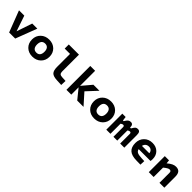

<svg xmlns="http://www.w3.org/2000/svg" viewBox="435 -2369 4043 4043"><g transform="rotate(45 2456.0 -347.5)"><path d="M217 0 34 -477H192L310 -128L428 -477H580L398 0Z M1181 -239Q1181 -128 1107.5 -56.5Q1034 15 919 15Q805 15 733 -55.5Q661 -126 661 -238Q661 -349 735 -420.5Q809 -492 923 -492Q1037 -492 1109 -421.5Q1181 -351 1181 -239ZM811 -239Q811 -173 839 -139Q867 -105 921 -105Q975 -105 1003 -139Q1031 -173 1031 -238Q1031 -303 1003 -337.5Q975 -372 921 -372Q867 -372 839 -338Q811 -304 811 -239Z M1443 -204V-588H1284V-710H1587V-214Q1587 -166 1605.5 -146Q1624 -126 1670 -124L1779 -118L1774 6L1643 0Q1528 -5 1485.5 -49Q1443 -93 1443 -204Z M1924 -710H2068V-261L2250 -477H2428V-475L2214 -245L2431 -2V0H2245L2068 -218V0H1924Z M3023 -239Q3023 -128 2949.5 -56.5Q2876 15 2761 15Q2647 15 2575 -55.5Q2503 -126 2503 -238Q2503 -349 2577 -420.5Q2651 -492 2765 -492Q2879 -492 2951 -421.5Q3023 -351 3023 -239ZM2653 -239Q2653 -173 2681 -139Q2709 -105 2763 -105Q2817 -105 2845 -139Q2873 -173 2873 -238Q2873 -303 2845 -337.5Q2817 -372 2763 -372Q2709 -372 2681 -338Q2653 -304 2653 -239Z M3111 -477H3210L3222 -385H3243Q3274 -439 3299 -460Q3324 -481 3363 -481Q3400 -481 3417 -458Q3434 -435 3434 -385H3459Q3492 -442 3513 -461.5Q3534 -481 3570 -481Q3611 -481 3629 -456Q3647 -431 3647 -373V0H3524V-286Q3524 -306 3515.5 -315.5Q3507 -325 3489 -325Q3477 -325 3464.5 -319.5Q3452 -314 3437 -302V0H3323V-288Q3323 -307 3314.5 -316Q3306 -325 3289 -325Q3276 -325 3263 -319Q3250 -313 3234 -300V0H3111Z M4067 -100 4145 -97 4140 13 4019 11Q3876 9 3808.5 -50.5Q3741 -110 3741 -235Q3741 -346 3813 -419Q3885 -492 3999 -492Q4108 -492 4174.5 -426Q4241 -360 4241 -254Q4241 -238 4239.5 -222Q4238 -206 4235 -192H3883Q3893 -144 3932.5 -124Q3972 -104 4067 -100ZM4000 -384Q3954 -384 3923.5 -359.5Q3893 -335 3883 -289H4103Q4099 -333 4071.5 -358.5Q4044 -384 4000 -384Z M4376 -477H4502L4510 -396Q4569 -446 4613.5 -467Q4658 -488 4702 -488Q4772 -488 4805.5 -448.5Q4839 -409 4839 -327V0H4694V-300Q4694 -327 4682.5 -339Q4671 -351 4647 -351Q4626 -351 4596 -334Q4566 -317 4521 -280V0H4376Z"/></g></svg>

Font: Intel One Mono
Style: Bold
Weight: 700
Monospace: yes
Designer: Fred Shallcrass
Foundry: Frere-Jones Type LLC
Version: Version 1.400;hotconv 1.1.0;makeotfexe 2.6.0;FJTRelease1.4